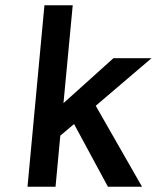

<svg xmlns="http://www.w3.org/2000/svg" viewBox="-20 -706 593 726"><path d="M388 0 260 -237 208 -193 190 0H84L148 -686H255L220 -316L409 -486H553L342 -306L517 0Z"/></svg>

Font: Karla
Style: Bold Italic
Weight: 700
Italic angle: -8°
Designer: Jonathan Pinhorn
Version: Version 2.004;gftools[0.9.33]